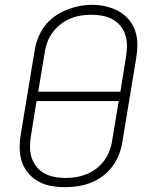

<svg xmlns="http://www.w3.org/2000/svg" viewBox="-20 -766 640 794"><path d="M249 8Q220 8 191.5 3Q163 -2 139 -15.5Q115 -29 97 -50Q79 -71 70.5 -97Q62 -123 61.5 -152.5Q61 -182 66 -211L123 -556Q127 -582 137 -608Q147 -634 164 -657Q181 -680 204.5 -697Q228 -714 254 -724.5Q280 -735 306.5 -740.5Q333 -746 361 -746Q390 -746 418 -739.5Q446 -733 470 -720Q494 -707 512 -686Q530 -665 539 -638.5Q548 -612 548 -583Q548 -554 543 -524L486 -179Q482 -153 472 -127Q462 -101 445 -78Q428 -55 404.5 -37.5Q381 -20 355 -10Q329 0 302 4Q275 8 249 8ZM478 -387 501 -531Q505 -554 505 -577Q505 -600 498.5 -621Q492 -642 478 -659Q464 -676 444.5 -686.5Q425 -697 403 -701Q381 -705 358 -705Q335 -705 313.5 -701.5Q292 -698 270.5 -689Q249 -680 230.5 -665.5Q212 -651 198 -632.5Q184 -614 176 -592.5Q168 -571 165 -549L138 -387ZM249 -30Q272 -30 294 -33.5Q316 -37 337.5 -45.5Q359 -54 378 -68.5Q397 -83 411 -102Q425 -121 433 -142.5Q441 -164 444 -186L471 -348H131L108 -204Q104 -181 104 -158.5Q104 -136 110.5 -115Q117 -94 130.5 -77Q144 -60 163 -49.5Q182 -39 204 -34.5Q226 -30 249 -30Z"/></svg>

Font: Iosevka Curly XLtExObl
Style: Regular
Weight: 200
Width: 7
Italic angle: -9°
Monospace: yes
Designer: Belleve Invis
Foundry: Belleve Invis
Version: Version 11.0.1; ttfautohint (v1.8.3)